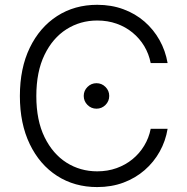

<svg xmlns="http://www.w3.org/2000/svg" viewBox="-20 -757 765 787"><path d="M378.4 9.8Q285.6 9.8 214.1 -36.1Q142.6 -82 102.1 -166Q61.5 -250 61.5 -363.3Q61.5 -477.5 102.1 -561.3Q142.6 -645 214.1 -691.2Q285.6 -737.3 378.4 -737.3Q436.5 -737.3 485.6 -719.2Q534.7 -701.2 572.3 -668.5Q609.9 -635.7 634 -592.5Q658.2 -549.3 667 -498.5H597.7Q590.3 -536.1 571.3 -567.9Q552.2 -599.6 523.4 -623.3Q494.6 -647 458 -659.9Q421.4 -672.9 378.4 -672.9Q309.1 -672.9 252.4 -637Q195.8 -601.1 162.4 -532Q128.9 -462.9 128.9 -363.3Q128.9 -263.7 162.6 -194.8Q196.3 -126 252.7 -90.3Q309.1 -54.7 378.4 -54.7Q421.4 -54.7 458 -67.9Q494.6 -81.1 523.2 -104.5Q551.8 -127.9 571 -159.7Q590.3 -191.4 597.7 -229H667Q658.7 -178.7 634.5 -135.5Q610.4 -92.3 572.8 -59.6Q535.2 -26.9 486.1 -8.5Q437 9.8 378.4 9.8ZM375.5 -311.5Q354 -311.5 338.6 -326.9Q323.2 -342.3 323.2 -363.8Q323.2 -385.3 338.6 -400.6Q354 -416 375.5 -416Q397 -416 412.4 -400.6Q427.7 -385.3 427.7 -363.8Q427.7 -342.3 412.4 -326.9Q397 -311.5 375.5 -311.5Z"/></svg>

Font: Inter 16pt Light
Style: Regular
Weight: 300
Version: Version 4.001;git-66647c0bb